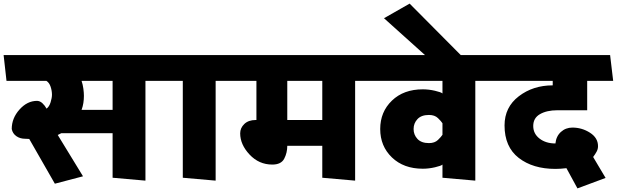

<svg xmlns="http://www.w3.org/2000/svg" viewBox="-31 -985 3418 1064"><path d="M593 -537H421Q428 -516 431 -493.5Q434 -471 434 -454Q434 -434 431 -414.5Q428 -395 421 -376H593ZM593 0V-247H309L289 -237L429 -8L273 33L131 -215Q125 -215 120 -215.5Q115 -216 109 -216Q80 -216 59.5 -230.5Q39 -245 34 -270Q34 -330 77 -378Q120 -426 174 -426Q190 -426 204 -413Q218 -400 227 -383Q242 -394 249.5 -418.5Q257 -443 257 -460Q257 -482 249.5 -504.5Q242 -527 226 -537H5L-11 -680H871L888 -537H775V16Z M982 0V-537H882L866 -680H1260L1277 -537H1164V16Z M1755 0V-177H1561Q1561 -138 1544 -105.5Q1527 -73 1478 -73Q1404 -73 1352 -128.5Q1300 -184 1300 -246Q1300 -276 1323 -298Q1346 -320 1386 -320H1390V-537H1271L1255 -680H2033L2050 -537H1937V16ZM1755 -320V-537H1561V-320Z M2312 -50Q2206 -50 2141 -112.5Q2076 -175 2076 -270Q2076 -365 2141 -427.5Q2206 -490 2312 -490Q2345 -490 2379.5 -482Q2414 -474 2421 -467V-537H2044L2028 -680H2699L2716 -537H2603V16L2421 0V-73Q2414 -66 2379.5 -58Q2345 -50 2312 -50ZM2261 -270Q2261 -238 2282.5 -215Q2304 -192 2346 -192Q2378 -192 2396 -209.5Q2414 -227 2421 -238V-302Q2414 -313 2396 -330.5Q2378 -348 2346 -348Q2304 -348 2282.5 -325Q2261 -302 2261 -270Z M2549 -653 2374 -635 2097 -884 2239 -965Z M3325 1 3169 59 3108 -53Q3092 -51 3075.5 -50Q3059 -49 3047 -49Q2922 -49 2843.5 -110Q2765 -171 2765 -290Q2765 -391 2844 -451.5Q2923 -512 3032 -512V-537H2710L2694 -680H3350L3367 -537H3223V-374H3058Q2999 -374 2961.5 -352.5Q2924 -331 2924 -287Q2924 -244 2959 -217Q2994 -190 3047 -190Q3051 -230 3077.5 -254Q3104 -278 3141 -278Q3194 -278 3238.5 -249.5Q3283 -221 3283 -175Q3283 -159 3275.5 -145Q3268 -131 3256 -115Q3266 -98 3280 -74.5Q3294 -51 3325 1Z"/></svg>

Font: Palanquin Dark
Style: Bold
Weight: 700
Designer: Pria Ravichandran
Version: Version 1.000